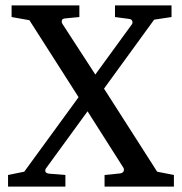

<svg xmlns="http://www.w3.org/2000/svg" viewBox="-20 -691 674 711"><path d="M624 0H367.2V-43L424.8 -48.8Q439 -50.8 439 -63Q439 -66.4 437 -69.8L304.2 -278.8L149.9 -66.9Q147.5 -63 147.5 -59.1Q147.5 -49.3 162.1 -47.9L222.2 -43V0H9.8V-43L69.8 -55.2L271 -331.1L88.9 -616.2L22.9 -627.9V-670.9H273.9V-627.9L223.1 -623Q208.5 -622.6 208.5 -611.3Q208.5 -606.9 210.9 -603L333 -415L467.8 -600.1Q470.7 -604 470.7 -607.9Q470.7 -620.1 457 -621.1L405.8 -627.9V-670.9H615.2V-627.9L550.8 -618.2L365.2 -362.8L562 -55.2L624 -43Z"/></svg>

Font: Abyssinica SIL
Style: Regular
Weight: 400
Designer: Victor Gaultney and Lorna Evans
Foundry: SIL International
Version: Version 2.100